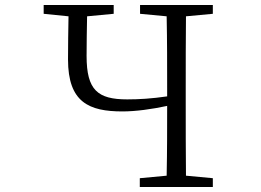

<svg xmlns="http://www.w3.org/2000/svg" viewBox="-20 -745 1040 765"><path d="M537 0H828V-35L721 -45C720 -141 720 -238 720 -335V-390C720 -488 720 -585 721 -680L828 -690V-725H538V-690L644 -680C646 -584 646 -487 646 -390V-361C584 -352 534 -349 487 -349C369 -349 325 -386 325 -522C325 -571 326 -627 327 -680L433 -690V-725H154V-690L253 -680C252 -623 251 -564 251 -508C251 -337 335 -301 468 -301C521 -301 585 -310 646 -323C646 -238 646 -140 644 -45L537 -35Z"/></svg>

Font: Kiri Minchoo Light
Style: Regular
Weight: 300
Designer: Ryoko NISHIZUKA 西塚涼子 (kana & ideographs); Frank Grießhammer (Latin, Greek & Cyrillic);
akenotsuki.com/eyeben/fonts/ (U+
Foundry: Adobe
akenotsuki.com/eyeben/fonts/
Version: Version 4.002;hotconv 1.0.119;makeotfexe 2.5.65604